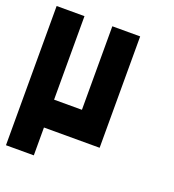

<svg xmlns="http://www.w3.org/2000/svg" viewBox="-117 -592 735 810"><g transform="rotate(20 250.0 -187.5)"><path d="M125 125H0V-500H125V-125H250V-500H375V0H125Z"/></g></svg>

Font: Tiny5
Style: Regular
Weight: 400
Designer: Stefan Schmidt
Foundry: Made with Bits'n'Picas by Kreative Software
Version: Version 1.002; ttfautohint (v1.8.4.7-5d5b)